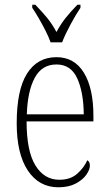

<svg xmlns="http://www.w3.org/2000/svg" viewBox="-20 -786 463 816"><path d="M228 10Q146 10 98.5 -61Q51 -132 51 -262Q51 -404 95 -473.5Q139 -543 220 -543Q296 -543 336.5 -477Q377 -411 377 -294V-270H93Q93 -144 130.5 -83Q168 -22 232 -22Q279 -22 308 -47.5Q337 -73 351 -105Q362 -99 362 -82Q362 -65 347 -43.5Q332 -22 302 -6Q272 10 228 10ZM336 -300Q335 -395 308 -453.5Q281 -512 220 -512Q158 -512 127.5 -455Q97 -398 94 -300ZM195 -606Q187 -629 173.5 -655.5Q160 -682 145 -708Q130 -734 117 -753V-766H130Q159 -736 180 -710.5Q201 -685 220 -650Q239 -685 259.5 -710.5Q280 -736 309 -766H322V-753Q303 -725 280 -682.5Q257 -640 244 -606Z"/></svg>

Font: Noto Serif Ethiopic Condensed ExtraLight
Style: Regular
Weight: 200
Width: 3
Designer: Monotype Design Team
Foundry: Monotype Imaging Inc.
Version: Version 2.102; ttfautohint (v1.8.4.7-5d5b)